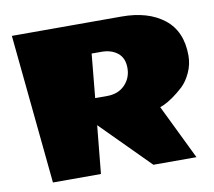

<svg xmlns="http://www.w3.org/2000/svg" viewBox="-70 -687 858 768"><g transform="rotate(-10 358.5 -303.0)"><path d="M358 -303Q404 -303 431 -331Q458 -359 458 -399.5Q458 -440 432.5 -460.5Q407 -481 367 -481H327L310 -303ZM471 -606Q578 -606 642.5 -555.5Q707 -505 707 -406Q707 -370 692 -337.5Q677 -305 656 -285Q612 -245 575 -228L560 -222L668 0H493L299 -195L280 0H85L25 -606Z"/></g></svg>

Font: Wendy One
Style: Regular
Weight: 400
Designer: Alejandro Inler
Foundry: Alejandro Inler
Version: 1.001